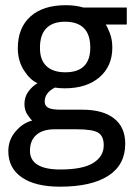

<svg xmlns="http://www.w3.org/2000/svg" viewBox="-20 -490 527 732"><path d="M463.4 -461.4V-396.5H382.8Q389.2 -388.7 398.7 -364Q408.2 -339.4 408.2 -308.6Q408.2 -237.8 359.4 -195.6Q310.5 -153.3 226.6 -153.3Q205.1 -153.3 189.5 -156.2Q150.4 -136.2 150.4 -103Q150.4 -86.9 163.6 -79.3Q176.8 -71.8 212.4 -71.8H294.4Q372.6 -71.8 415 -38.3Q457.5 -4.9 457.5 58.1Q457.5 138.2 393.3 179.9Q329.1 221.7 208.5 221.7Q114.7 221.7 63.2 186.3Q11.7 150.9 11.7 86.4Q11.7 42.5 40.3 10Q68.8 -22.5 103 -30.3Q99.1 -32.2 86.2 -50.5Q73.2 -68.8 73.2 -92.8Q73.2 -119.6 87.4 -139.9Q101.6 -160.2 123 -172.9Q95.2 -184.6 71.5 -221.4Q47.9 -258.3 47.9 -305.7Q47.9 -383.8 95.9 -427Q144 -470.2 230.5 -470.2Q268.1 -470.2 297.4 -461.4ZM94.2 85.4Q94.2 120.1 123.3 138.2Q152.3 156.2 209.5 156.2Q295.4 156.2 335.4 131.3Q375.5 106.4 375.5 64Q375.5 29.3 354.7 16.1Q334 2.9 272 2.9H188Q143.1 2.9 118.7 24.2Q94.2 45.4 94.2 85.4ZM132.3 -307.1Q132.3 -260.7 157.5 -237.5Q182.6 -214.4 229 -214.4Q324.2 -214.4 324.2 -308.6Q324.2 -407.2 227.5 -407.2Q181.6 -407.2 157 -382.6Q132.3 -357.9 132.3 -307.1Z"/></svg>

Font: XL-Viking
Style: Regular
Weight: 400
Foundry: Ascender Corporation
Version: Version 1.10 March 23, 2015